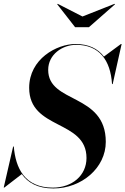

<svg xmlns="http://www.w3.org/2000/svg" viewBox="-42 -996 672 1030"><path d="M400.5 -907.5 267.5 -975.5 265 -973 361 -850H435L575 -973L572.5 -975.5ZM-18.5 10 75 -62C107.5 -15.5 160.5 15 244.5 15C395.5 15 525.5 -95 525.5 -235C525.5 -497.5 216.5 -439 216.5 -621C216.5 -704 293 -755.5 366.5 -755.5C490 -755.5 551 -673.5 559 -545H562.5L610.5 -760H607L515.5 -692.5C483 -735.5 432.5 -760 363.5 -760C262.5 -760 114.5 -680 114.5 -525C114.5 -297.5 422 -355.5 422 -148.5C422 -54.5 345 10.5 241.5 10.5C89.5 10.5 41.5 -95 32 -210H28.5L-22 10Z"/></svg>

Font: Bodoni* 48pt Medium
Style: Italic
Weight: 500
Italic angle: -13°
Version: Version 2.3